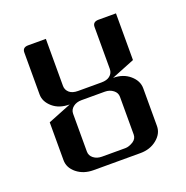

<svg xmlns="http://www.w3.org/2000/svg" viewBox="-88 -520 584 602"><g transform="rotate(-20 204.0 -219.0)"><path d="M47.9 -62V-188L126 -219.2Q91.3 -219.2 69.8 -237.8Q47.9 -256.8 47.9 -280.8V-420.9Q47.9 -438 66.9 -438H126V-280.8Q126 -267.6 136.7 -258.3Q146.5 -250 165 -250H243.2Q261.2 -250 271 -257.8Q282.2 -266.6 282.2 -280.8V-420.9Q282.2 -438 301.8 -438H359.9V-282.2L282.2 -251Q315.9 -251 337.9 -231.9Q359.9 -212.9 359.9 -188V-62Q359.9 -36.6 336.9 -18.1Q314.5 0 282.2 0H126Q92.8 0 70.3 -18.1Q47.9 -36.1 47.9 -62ZM126 -62Q126 -48.3 137.2 -39.6Q148.4 -30.8 165 -30.8H243.2Q255.4 -30.8 270 -40Q282.2 -48.3 282.2 -62V-188Q282.2 -201.2 271 -210Q259.3 -219.2 243.2 -219.2H165Q148.4 -219.2 137.2 -210.4Q126 -201.7 126 -188Z"/></g></svg>

Font: Hhenum
Style: Regular
Weight: 400
Designer: T. Christopher White
Version: Version 1.0